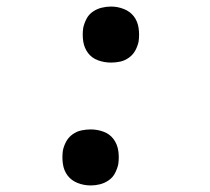

<svg xmlns="http://www.w3.org/2000/svg" viewBox="-20 -558 640 586"><path d="M319 -367Q298 -367 279 -374Q260 -381 248.5 -396.5Q237 -412 234 -432Q231 -452 234 -473Q237 -487 244 -500.5Q251 -514 263.5 -522.5Q276 -531 290.5 -534.5Q305 -538 319 -538Q339 -538 358 -530.5Q377 -523 388.5 -508Q400 -493 403 -472.5Q406 -452 403 -431Q400 -417 393 -404Q386 -391 373.5 -382Q361 -373 347 -370Q333 -367 319 -367ZM257 8Q236 8 217 0.5Q198 -7 186.5 -22Q175 -37 172 -57.5Q169 -78 172 -99Q175 -113 182 -126Q189 -139 201.5 -148Q214 -157 228.5 -160Q243 -163 257 -163Q277 -163 296 -156Q315 -149 326.5 -133.5Q338 -118 341 -98Q344 -78 341 -57Q338 -43 331 -29.5Q324 -16 311.5 -7.5Q299 1 285 4.5Q271 8 257 8Z"/></svg>

Font: Iosevka Curly MdExObl
Style: Regular
Weight: 500
Width: 7
Italic angle: -9°
Monospace: yes
Designer: Belleve Invis
Foundry: Belleve Invis
Version: Version 11.1.0; ttfautohint (v1.8.3)